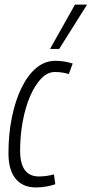

<svg xmlns="http://www.w3.org/2000/svg" viewBox="-20 -810 401 840"><path d="M137 10Q79 10 48 -28.5Q17 -67 17 -139Q17 -223 32 -296.5Q47 -370 74 -425.5Q101 -481 138.5 -512.5Q176 -544 223 -544Q260 -544 298 -532L281 -486Q264 -491 250 -493Q236 -495 220 -495Q188 -495 160.5 -466.5Q133 -438 112 -389.5Q91 -341 79.5 -279Q68 -217 68 -151Q68 -38 150 -38Q167 -38 184.5 -40.5Q202 -43 216 -47L222 -4Q205 2 183 6Q161 10 137 10ZM199 -596 308 -790H361L239 -596Z"/></svg>

Font: Georama Condensed Light
Style: Italic
Weight: 300
Width: 3
Italic angle: -9°
Designer: Jean-Baptiste Levee
Foundry: Production Type
Version: Version 1.000